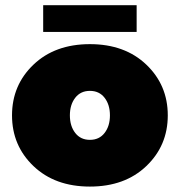

<svg xmlns="http://www.w3.org/2000/svg" viewBox="-20 -682 673 719"><path d="M141.7 -562.5V-662.5H491.7V-562.5ZM105.4 -60Q25 -136.7 25 -250Q25 -363.3 105.4 -440Q185.8 -516.7 316.7 -516.7Q447.5 -516.7 527.9 -440Q608.3 -363.3 608.3 -250Q608.3 -136.7 527.9 -60Q447.5 16.7 316.7 16.7Q185.8 16.7 105.4 -60ZM261.7 -315.8Q241.7 -290 241.7 -250Q241.7 -210 261.7 -184.2Q281.7 -158.3 316.7 -158.3Q351.7 -158.3 371.7 -184.2Q391.7 -210 391.7 -250Q391.7 -290 371.7 -315.8Q351.7 -341.7 316.7 -341.7Q281.7 -341.7 261.7 -315.8Z"/></svg>

Font: BoonTook
Style: Regular
Weight: 400
Designer: Sungsit Sawaiwan
Foundry: FontUni
Version: Version 3.0